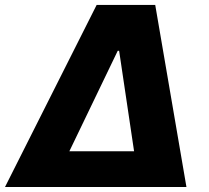

<svg xmlns="http://www.w3.org/2000/svg" viewBox="-42 -747 834 767"><path d="M-22 0 344.1 -727.3H578.1L702.8 0ZM235.1 -142.8H493.6L433.9 -544H428.3Z"/></svg>

Font: Inter P Extra Bold
Style: Italic
Weight: 800
Italic angle: 9.39999°
Designer: Rasmus Andersson
Foundry: rsms
Version: Version 3.018;git-588b23468